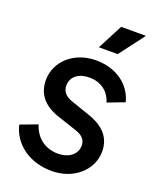

<svg xmlns="http://www.w3.org/2000/svg" viewBox="-182 -1121 1012 1238"><g transform="rotate(20 324.5 -501.5)"><path d="M325 12C476 12 590 -89 590 -217C590 -310 536 -373 428 -410L303 -453C251 -470 227 -498 227 -539C227 -599 276 -638 350 -638C428 -638 487 -596 508 -524L624 -568C595 -681 493 -757 353 -757C203 -757 91 -656 91 -527C91 -434 143 -368 248 -333L380 -289C430 -273 453 -247 453 -208C453 -150 403 -107 325 -107C239 -107 171 -157 145 -242L28 -198C58 -71 176 12 325 12ZM340 -842H469L600 -1015H430Z"/></g></svg>

Font: Mluvka Bold
Style: Italic
Weight: 700
Italic angle: -8°
Designer: Modified by Jiří Krblich, Original typeface by Gumpita Rahayu
Foundry: Gumpita Rahayu & Jiří Krblich
Version: Version 2.000;Glyphs 3.1.1 (3134)